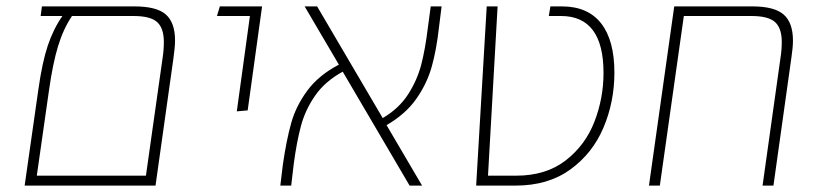

<svg xmlns="http://www.w3.org/2000/svg" viewBox="-20 -580 2572 600"><path d="M527 -454Q527 -433 522 -398L466 0H57L100 -301Q112 -386 129.5 -438Q147 -490 175 -530H107L111 -560H400Q470 -560 498.5 -534.5Q527 -509 527 -454ZM492 -449Q492 -492 471 -511Q450 -530 397 -530H205Q178 -490 161.5 -436Q145 -382 133 -297L95 -31H436L488 -398Q492 -423 492 -449Z M761 -530H658L667 -560H799L754 -235L720 -232Z M1188 -189 1299 0H1260L1051 -356Q996 -326 965 -281.5Q934 -237 920.5 -186.5Q907 -136 898 -68L890 0H856L864 -66Q875 -142 890 -195.5Q905 -249 940.5 -297Q976 -345 1039 -378L932 -560H971L1176 -211Q1227 -241 1255.5 -285.5Q1284 -330 1296.5 -378.5Q1309 -427 1317 -493L1326 -560H1360L1352 -496Q1344 -424 1329 -371Q1314 -318 1280.5 -270.5Q1247 -223 1188 -189Z M1501 -560H1535L1505 -31H1593Q1686 -31 1747.5 -78.5Q1809 -126 1837.5 -199.5Q1866 -273 1866 -352Q1866 -530 1733 -530H1695L1700 -560H1736Q1817 -560 1858.5 -507Q1900 -454 1900 -353Q1900 -262 1866 -181.5Q1832 -101 1762.5 -50.5Q1693 0 1591 0H1468Z M2458 -453Q2458 -432 2453 -399L2397 0H2363L2419 -399Q2423 -424 2423 -449Q2423 -492 2402 -511Q2381 -530 2328 -530H2117L2042 0H2008L2087 -560H2331Q2400 -560 2429 -534.5Q2458 -509 2458 -453Z"/></svg>

Font: FiraGO UltraLight
Style: Italic
Weight: 200
Italic angle: -8°
Designer: bBox Type GmbH
Foundry: bBox Type GmbH
Version: Version 1.001